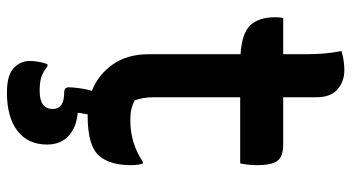

<svg xmlns="http://www.w3.org/2000/svg" viewBox="-244 -504 989 540"><g transform="rotate(90 250.0 -233.5)"><path d="M440 -141Q444 -126 444 -108Q444 -50 419 -20Q392 14 305 14Q303 14 301 14Q300 21 299 26.5Q298 32 297 36V42Q337 45 361.5 67.5Q386 90 386 128Q386 182 347.5 211.5Q309 241 240 241Q191 241 171 222Q151 203 151 177Q151 152 160 127H166Q181 139 195.5 144Q210 149 235 149Q286 149 286 112Q286 80 240 80Q225 80 225 67Q225 57 227.5 37.5Q230 18 235 2Q189 -16 160.5 -57Q132 -98 132 -157V-416Q72 -420 50 -444Q28 -468 28 -514Q28 -520 28.5 -526Q29 -532 30 -536H132V-601Q132 -626 130 -650.5Q128 -675 123 -700Q137 -704 150.5 -706Q164 -708 177 -708Q208 -708 230.5 -689Q253 -670 253 -629V-536H386Q420 -536 432 -519.5Q444 -503 444 -463Q444 -437 439 -415H253V-172Q253 -141 262 -118Q274 -112 286.5 -109Q299 -106 318 -106Q382 -106 434 -141Z"/></g></svg>

Font: Recursive Sn Csl St SmB
Style: Regular
Weight: 600
Version: Version 1.079;hotconv 1.0.112;makeotfexe 2.5.65598; ttfautoh